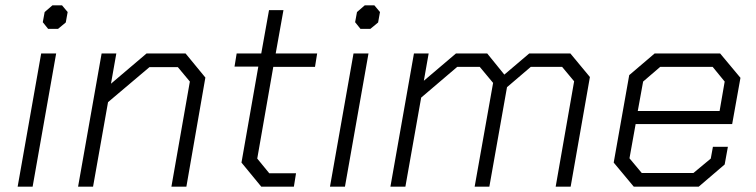

<svg xmlns="http://www.w3.org/2000/svg" viewBox="-20 -698 2826 718"><path d="M140 -615 147 -653 176 -678H212L233 -653L226 -614L197 -590H160ZM134 -498H190L102 0H46Z M360 -498H415L395 -385L528 -498H674L748 -408L677 0H621L690 -393L645 -447H539L384 -316L328 0H272Z M883 -90 946 -449H857L865 -498H957L986 -660H1040L1011 -498H1166L1158 -448H1002L942 -105L987 -50H1087L1079 0H957Z M1308 -615 1315 -653 1344 -678H1380L1401 -653L1394 -614L1365 -590H1328ZM1302 -498H1358L1270 0H1214Z M1528 -498H1583L1565 -396L1685 -498H1802L1866 -419L1959 -498H2113L2186 -410L2114 0H2058L2127 -394L2082 -448H1965L1876 -372L1810 0H1755L1824 -388L1774 -448H1690L1555 -333L1496 0H1440Z M2275 -90 2333 -417 2428 -498H2673L2749 -407L2718 -234H2357L2334 -106L2380 -51H2573L2638 -105L2646 -149H2702L2690 -83L2593 0H2350ZM2671 -283 2690 -393 2645 -448H2449L2385 -393L2365 -283Z"/></svg>

Font: Chakra Petch Light
Style: Italic
Weight: 300
Italic angle: -10°
Designer: Katatrad Aksorn Co.,Ltd.
Foundry: Cadson Demak Co.,Ltd.
Version: Version 1.000; ttfautohint (v1.6)